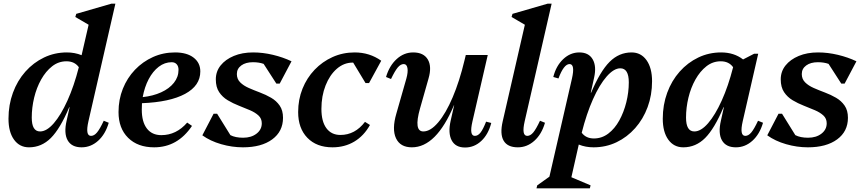

<svg xmlns="http://www.w3.org/2000/svg" viewBox="-20 -785 4662 1040"><path d="M137 13Q86 13 56 -28.5Q26 -70 26 -142Q26 -217 50 -282.5Q74 -348 117.5 -397Q161 -446 218.5 -473.5Q276 -501 342 -501Q385 -501 422 -486L460 -651L388 -693L393 -710L583 -765H605L459 -128Q441 -49 473 -49Q490 -49 505.5 -67.5Q521 -86 542 -131L569 -120Q551 -58 511.5 -22.5Q472 13 422 13Q368 13 346.5 -25Q325 -63 341 -132L357 -204H355Q306 -88 255.5 -37.5Q205 13 137 13ZM152 -148Q152 -73 197 -73Q233 -73 271.5 -117.5Q310 -162 345.5 -240.5Q381 -319 407 -421Q384 -453 340 -453Q297 -453 262.5 -426Q228 -399 203 -354.5Q178 -310 165 -256Q152 -202 152 -148Z M815 13Q726 13 674 -38.5Q622 -90 622 -178Q622 -246 645.5 -304.5Q669 -363 711 -407Q753 -451 808.5 -476Q864 -501 928 -501Q992 -501 1028.5 -473Q1065 -445 1065 -398Q1065 -321 982.5 -276.5Q900 -232 749 -226Q748 -209 748 -191Q748 -125 775.5 -89Q803 -53 854 -53Q935 -53 994 -121L1020 -103Q942 13 815 13ZM910 -448Q872 -448 840 -423.5Q808 -399 785.5 -356.5Q763 -314 753 -259Q809 -265 853 -285Q897 -305 922 -336.5Q947 -368 947 -407Q947 -426 937 -437Q927 -448 910 -448Z M1296 13Q1237 13 1178 -4Q1119 -21 1076 -52L1137 -169H1156L1228 -53Q1255 -39 1297 -39Q1341 -39 1369.5 -61Q1398 -83 1398 -117Q1398 -143 1380 -159.5Q1362 -176 1334 -188Q1306 -200 1274 -212.5Q1242 -225 1213.5 -242Q1185 -259 1167 -286Q1149 -313 1149 -355Q1149 -398 1175 -430.5Q1201 -463 1246.5 -482Q1292 -501 1351 -501Q1404 -501 1458.5 -488Q1513 -475 1559 -453L1495 -332H1477L1408 -439Q1383 -448 1350 -448Q1311 -448 1287 -430.5Q1263 -413 1263 -384Q1263 -357 1281 -339Q1299 -321 1327.5 -308.5Q1356 -296 1388 -284Q1420 -272 1448.5 -255.5Q1477 -239 1495 -213Q1513 -187 1513 -147Q1513 -73 1454.5 -30Q1396 13 1296 13Z M1781 13Q1695 13 1645 -38.5Q1595 -90 1595 -178Q1595 -246 1618.5 -304.5Q1642 -363 1684 -407Q1726 -451 1781.5 -476Q1837 -501 1901 -501Q1982 -501 2045 -456L1979 -335H1960L1893 -446H1891Q1843 -446 1804.5 -412.5Q1766 -379 1743.5 -322Q1721 -265 1721 -195Q1721 -127 1748 -90.5Q1775 -54 1824 -54Q1903 -54 1957 -125L1984 -108Q1951 -49 1899 -18Q1847 13 1781 13Z M2211 13Q2148 13 2125 -36Q2102 -85 2127 -170L2181 -359Q2191 -395 2187 -416.5Q2183 -438 2167 -438Q2150 -438 2134.5 -419.5Q2119 -401 2098 -357L2071 -368Q2089 -429 2128.5 -465Q2168 -501 2218 -501Q2275 -501 2297.5 -462.5Q2320 -424 2301 -359L2255 -197Q2220 -73 2273 -73Q2312 -73 2353.5 -122Q2395 -171 2432 -258Q2469 -345 2496 -458L2503 -487H2622L2539 -127Q2521 -49 2552 -49Q2569 -49 2583 -67Q2597 -85 2613 -126L2641 -119Q2625 -57 2587 -21.5Q2549 14 2499 14Q2447 14 2426.5 -25Q2406 -64 2421 -131L2440 -215H2439Q2343 13 2211 13Z M2785 13Q2729 13 2708 -23Q2687 -59 2703 -128L2823 -651L2751 -693L2756 -710L2946 -765H2968L2822 -128Q2804 -49 2836 -49Q2853 -49 2868.5 -67.5Q2884 -86 2905 -131L2932 -120Q2914 -58 2874.5 -22.5Q2835 13 2785 13Z M3195 13Q3152 13 3115 -2L3075 175L3179 219L3175 235H2886L2890 219L2956 172L3078 -359Q3096 -438 3065 -438Q3034 -438 3005 -360L2977 -368Q2992 -428 3030.5 -464.5Q3069 -501 3118 -501Q3169 -501 3190.5 -463.5Q3212 -426 3198 -364L3180 -283H3182Q3231 -399 3282 -450Q3333 -501 3401 -501Q3452 -501 3482 -459Q3512 -417 3512 -345Q3512 -270 3488 -205Q3464 -140 3420.5 -91Q3377 -42 3319.5 -14.5Q3262 13 3195 13ZM3340 -415Q3305 -415 3266 -370.5Q3227 -326 3192 -247.5Q3157 -169 3131 -66Q3154 -35 3197 -35Q3240 -35 3275 -61.5Q3310 -88 3334.5 -132.5Q3359 -177 3372.5 -231Q3386 -285 3386 -339Q3386 -415 3340 -415Z M3681 13Q3630 13 3600 -28.5Q3570 -70 3570 -142Q3570 -217 3594 -282.5Q3618 -348 3661.5 -397Q3705 -446 3762.5 -473.5Q3820 -501 3886 -501Q3956 -501 4005 -463L4065 -494H4087L4003 -128Q3985 -49 4017 -49Q4034 -49 4049.5 -67.5Q4065 -86 4086 -131L4113 -120Q4095 -58 4055.5 -22.5Q4016 13 3966 13Q3912 13 3890.5 -25Q3869 -63 3885 -132L3901 -204H3899Q3850 -88 3799.5 -37.5Q3749 13 3681 13ZM3696 -148Q3696 -73 3741 -73Q3777 -73 3815.5 -117.5Q3854 -162 3889.5 -240.5Q3925 -319 3951 -421Q3928 -453 3884 -453Q3841 -453 3806.5 -426Q3772 -399 3747 -354.5Q3722 -310 3709 -256Q3696 -202 3696 -148Z M4356 13Q4297 13 4238 -4Q4179 -21 4136 -52L4197 -169H4216L4288 -53Q4315 -39 4357 -39Q4401 -39 4429.5 -61Q4458 -83 4458 -117Q4458 -143 4440 -159.5Q4422 -176 4394 -188Q4366 -200 4334 -212.5Q4302 -225 4273.5 -242Q4245 -259 4227 -286Q4209 -313 4209 -355Q4209 -398 4235 -430.5Q4261 -463 4306.5 -482Q4352 -501 4411 -501Q4464 -501 4518.5 -488Q4573 -475 4619 -453L4555 -332H4537L4468 -439Q4443 -448 4410 -448Q4371 -448 4347 -430.5Q4323 -413 4323 -384Q4323 -357 4341 -339Q4359 -321 4387.5 -308.5Q4416 -296 4448 -284Q4480 -272 4508.5 -255.5Q4537 -239 4555 -213Q4573 -187 4573 -147Q4573 -73 4514.5 -30Q4456 13 4356 13Z"/></svg>

Font: Platypi Medium
Style: Italic
Weight: 500
Italic angle: -13°
Designer: David Sargent
Foundry: Bolt Cutter Type
Version: Version 1.200; ttfautohint (v1.8.4.7-5d5b)